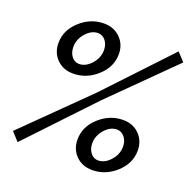

<svg xmlns="http://www.w3.org/2000/svg" viewBox="-128 -849 989 988"><g transform="rotate(20 366.0 -355.0)"><path d="M91 -546Q91 -616 148.5 -668Q206 -720 278 -720Q333 -720 368 -685Q403 -650 403 -597Q403 -527 345.5 -475Q288 -423 215 -423Q160 -423 125.5 -458Q91 -493 91 -546ZM26 -40 364 -373 687 -716 729 -671 397 -342 68 6ZM324 -590Q324 -621 307.5 -642Q291 -663 266 -663Q230 -663 200 -629Q170 -595 170 -553Q170 -522 186 -501Q202 -480 227 -480Q263 -480 293.5 -514Q324 -548 324 -590ZM353 -113Q353 -183 410.5 -235Q468 -287 540 -287Q595 -287 629.5 -252Q664 -217 664 -164Q664 -94 607 -42Q550 10 477 10Q422 10 387.5 -25Q353 -60 353 -113ZM586 -157Q586 -188 569 -209Q552 -230 527 -230Q491 -230 461 -196Q431 -162 431 -120Q431 -89 447.5 -68Q464 -47 489 -47Q525 -47 555.5 -81Q586 -115 586 -157Z"/></g></svg>

Font: Raleway-v4020 SemiBold
Style: Italic
Weight: 600
Italic angle: -12°
Designer: Matt McInerney, Pablo Impallari, Rodrigo Fuenzalida
Foundry: Matt McInerney, Pablo Impallari, Rodrigo Fuenzalida
Version: Version 4.020;PS 004.020;hotconv 1.0.88;makeotf.lib2.5.64775